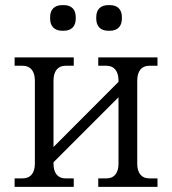

<svg xmlns="http://www.w3.org/2000/svg" viewBox="-20 -730 672 750"><path d="M189 -90.8Q189 -63 201.2 -48.1Q213.4 -33.2 235.8 -33.2H268.1V0H37.1V-33.2H68.8Q91.3 -33.2 103.8 -48.1Q116.2 -63 116.2 -90.8V-415Q116.2 -442.9 103.8 -458Q91.3 -473.1 68.8 -473.1H37.1V-505.9H268.1V-473.1H235.8Q213.4 -473.1 201.2 -458Q189 -442.9 189 -415V-155.8L442.9 -410.2V-415Q442.9 -442.9 430.7 -458Q418.5 -473.1 396 -473.1H363.8V-505.9H595.2V-473.1H563Q540.5 -473.1 528.3 -458Q516.1 -442.9 516.1 -415V-90.8Q516.1 -63 528.3 -48.1Q540.5 -33.2 563 -33.2H595.2V0H363.8V-33.2H396Q418.5 -33.2 430.7 -48.1Q442.9 -63 442.9 -90.8V-350.1L189 -96.2ZM175.8 -657.2V-663.1Q175.8 -685.5 188.2 -697.8Q200.7 -710 223.1 -710H229Q251.5 -710 263.7 -697.8Q275.9 -685.5 275.9 -663.1V-657.2Q275.9 -634.8 263.7 -622.3Q251.5 -609.9 229 -609.9H223.1Q200.7 -609.9 188.2 -622.3Q175.8 -634.8 175.8 -657.2ZM356 -657.2V-663.1Q356 -685.5 368.2 -697.8Q380.4 -710 402.8 -710H409.2Q431.6 -710 443.8 -697.8Q456.1 -685.5 456.1 -663.1V-657.2Q456.1 -634.8 443.8 -622.3Q431.6 -609.9 409.2 -609.9H402.8Q380.4 -609.9 368.2 -622.3Q356 -634.8 356 -657.2Z"/></svg>

Font: LT Superior Serif
Style: Regular
Weight: 400
Designer: Daniel Lyons
Foundry: LyonsType
Version: Version 2.120;FEAKit 1.0